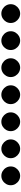

<svg xmlns="http://www.w3.org/2000/svg" viewBox="1241 -1800 318 2840"><g transform="rotate(-90 1400.0 -380.0)"><path d="M80 -380Q80 -342 99 -310.5Q118 -279 149.5 -260Q181 -241 219 -241Q257 -241 288.5 -260Q320 -279 339 -310.5Q358 -342 358 -380Q358 -418 339 -449.5Q320 -481 288.5 -500Q257 -519 219 -519Q181 -519 149.5 -500Q118 -481 99 -449.5Q80 -418 80 -380Z M480 -380Q480 -342 499 -310.5Q518 -279 549.5 -260Q581 -241 619 -241Q657 -241 688.5 -260Q720 -279 739 -310.5Q758 -342 758 -380Q758 -418 739 -449.5Q720 -481 688.5 -500Q657 -519 619 -519Q581 -519 549.5 -500Q518 -481 499 -449.5Q480 -418 480 -380Z M880 -380Q880 -342 899 -310.5Q918 -279 949.5 -260Q981 -241 1019 -241Q1057 -241 1088.5 -260Q1120 -279 1139 -310.5Q1158 -342 1158 -380Q1158 -418 1139 -449.5Q1120 -481 1088.5 -500Q1057 -519 1019 -519Q981 -519 949.5 -500Q918 -481 899 -449.5Q880 -418 880 -380Z M1280 -380Q1280 -342 1299 -310.5Q1318 -279 1349.5 -260Q1381 -241 1419 -241Q1457 -241 1488.5 -260Q1520 -279 1539 -310.5Q1558 -342 1558 -380Q1558 -418 1539 -449.5Q1520 -481 1488.5 -500Q1457 -519 1419 -519Q1381 -519 1349.5 -500Q1318 -481 1299 -449.5Q1280 -418 1280 -380Z M1680 -380Q1680 -342 1699 -310.5Q1718 -279 1749.5 -260Q1781 -241 1819 -241Q1857 -241 1888.5 -260Q1920 -279 1939 -310.5Q1958 -342 1958 -380Q1958 -418 1939 -449.5Q1920 -481 1888.5 -500Q1857 -519 1819 -519Q1781 -519 1749.5 -500Q1718 -481 1699 -449.5Q1680 -418 1680 -380Z M2080 -380Q2080 -342 2099 -310.5Q2118 -279 2149.5 -260Q2181 -241 2219 -241Q2257 -241 2288.5 -260Q2320 -279 2339 -310.5Q2358 -342 2358 -380Q2358 -418 2339 -449.5Q2320 -481 2288.5 -500Q2257 -519 2219 -519Q2181 -519 2149.5 -500Q2118 -481 2099 -449.5Q2080 -418 2080 -380Z M2480 -380Q2480 -342 2499 -310.5Q2518 -279 2549.5 -260Q2581 -241 2619 -241Q2657 -241 2688.5 -260Q2720 -279 2739 -310.5Q2758 -342 2758 -380Q2758 -418 2739 -449.5Q2720 -481 2688.5 -500Q2657 -519 2619 -519Q2581 -519 2549.5 -500Q2518 -481 2499 -449.5Q2480 -418 2480 -380Z"/></g></svg>

Font: text-security-disc
Style: Regular
Weight: 400
Monospace: yes
Foundry: Oskari Noppa
Version: Version 3.000;hotconv 1.0.118;makeotfexe 2.5.65603